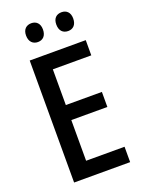

<svg xmlns="http://www.w3.org/2000/svg" viewBox="-167 -980 786 1056"><g transform="rotate(-20 226.5 -452.0)"><path d="M105 -850C105 -812 127 -794 155 -794C183 -794 204 -812 204 -850C204 -886 183 -904 155 -904C127 -904 105 -887 105 -850ZM282 -850C282 -812 303 -794 332 -794C360 -794 381 -812 381 -850C381 -886 360 -904 332 -904C303 -904 282 -887 282 -850ZM405 0V-90H180V-328H391V-416H180V-625H405V-714H77V0Z"/></g></svg>

Font: Noto Sans Khmer UI Condensed Medium
Style: Regular
Weight: 500
Width: 3
Designer: Danh Hong and the Monotype Design Team
Foundry: Monotype Imaging Inc.
Version: Version 2.002